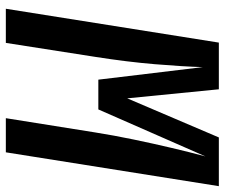

<svg xmlns="http://www.w3.org/2000/svg" viewBox="-76 -694 770 658"><g transform="rotate(90 309.0 -365.0)"><path d="M10 0 126 -730H286L317 -416L451 -730H618L502 0H385L434 -307Q444 -370 458 -437.5Q472 -505 487 -568.5Q502 -632 516 -684L355 -317H253L210 -675Q208 -606 200 -510.5Q192 -415 175 -307L127 0Z"/></g></svg>

Font: JetBrains Mono NL
Style: Bold Italic
Weight: 700
Italic angle: -9°
Designer: Philipp Nurullin, Konstantin Bulenkov
Foundry: JetBrains
Version: Version 2.304; ttfautohint (v1.8.4.7-5d5b)